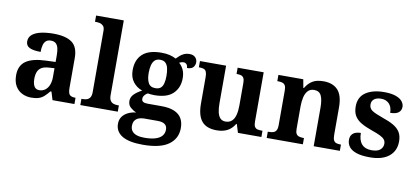

<svg xmlns="http://www.w3.org/2000/svg" viewBox="-84 -1064 3496 1605"><g transform="rotate(10 1663.5 -262.0)"><path d="M202 10Q158 10 122.5 -8Q87 -26 66 -62Q45 -98 45 -153Q45 -235 100.5 -273.5Q156 -312 269 -316L351 -319V-374Q351 -411 345 -436Q339 -461 324 -474.5Q309 -488 282 -488Q256 -488 241 -475Q226 -462 219.5 -438Q213 -414 213 -380Q150 -380 118.5 -395.5Q87 -411 87 -447Q87 -484 115 -506.5Q143 -529 190 -539Q237 -549 293 -549Q398 -549 450.5 -511Q503 -473 503 -379V-124Q503 -96 509 -81Q515 -66 528 -59.5Q541 -53 563 -53H567V0H381L360 -69H351Q329 -42 309.5 -24.5Q290 -7 265 1.5Q240 10 202 10ZM257 -63Q286 -63 307 -79Q328 -95 339.5 -123.5Q351 -152 351 -191V-266L306 -263Q266 -261 243 -247.5Q220 -234 210 -209.5Q200 -185 200 -149Q200 -121 206.5 -101.5Q213 -82 225.5 -72.5Q238 -63 257 -63Z M617 0V-53H629Q650 -53 665.5 -59Q681 -65 690.5 -80.5Q700 -96 700 -124V-646Q700 -673 688 -686Q676 -699 659.5 -703Q643 -707 629 -707H617V-760H852V-124Q852 -96 861.5 -80.5Q871 -65 887.5 -59Q904 -53 923 -53H935V0Z M1188 236Q1070 236 1012 200.5Q954 165 954 99Q954 64 971.5 39Q989 14 1019.5 -1Q1050 -16 1088 -20Q1062 -30 1038.5 -50.5Q1015 -71 1015 -106Q1015 -138 1039 -162.5Q1063 -187 1105 -209Q1058 -225 1027.5 -264Q997 -303 997 -364Q997 -452 1049.5 -500.5Q1102 -549 1211 -549Q1250 -549 1280.5 -541.5Q1311 -534 1334 -521Q1348 -536 1363.5 -549Q1379 -562 1398 -570.5Q1417 -579 1442 -579Q1475 -579 1492 -561.5Q1509 -544 1509 -520Q1509 -496 1494 -478Q1479 -460 1441 -460Q1441 -480 1431 -491Q1421 -502 1407 -502Q1395 -502 1386 -499Q1377 -496 1369 -492Q1392 -472 1406.5 -442Q1421 -412 1421 -368Q1421 -289 1370 -239Q1319 -189 1211 -189Q1201 -189 1182.5 -190.5Q1164 -192 1156 -194Q1142 -188 1130 -173.5Q1118 -159 1118 -141Q1118 -125 1130.5 -117Q1143 -109 1169 -109H1286Q1353 -109 1395.5 -91Q1438 -73 1458 -39Q1478 -5 1478 44Q1478 133 1407 184.5Q1336 236 1188 236ZM1190 176Q1249 176 1286 164Q1323 152 1340.5 130Q1358 108 1358 78Q1358 48 1338 33Q1318 18 1277 18H1161Q1141 18 1120.5 24.5Q1100 31 1086 48Q1072 65 1072 97Q1072 122 1085.5 140Q1099 158 1125.5 167Q1152 176 1190 176ZM1209 -248Q1239 -248 1255 -262Q1271 -276 1277.5 -303Q1284 -330 1284 -365Q1284 -402 1277.5 -430Q1271 -458 1255 -473.5Q1239 -489 1209 -489Q1180 -489 1163.5 -473Q1147 -457 1140 -429Q1133 -401 1133 -364Q1133 -312 1149.5 -280Q1166 -248 1209 -248Z M1776 10Q1689 10 1648.5 -38Q1608 -86 1608 -188V-412Q1608 -441 1601.5 -456.5Q1595 -472 1580.5 -477.5Q1566 -483 1541 -483H1538V-536H1760V-216Q1760 -174 1767 -142Q1774 -110 1790.5 -92.5Q1807 -75 1836 -75Q1868 -75 1888.5 -93.5Q1909 -112 1918 -146.5Q1927 -181 1927 -227V-419Q1927 -448 1918.5 -461.5Q1910 -475 1895.5 -479Q1881 -483 1861 -483H1858V-536H2079V-116Q2079 -88 2087.5 -74Q2096 -60 2111.5 -56.5Q2127 -53 2146 -53H2154V0H1955L1933 -71H1928Q1902 -28 1864.5 -9Q1827 10 1776 10Z M2199 0V-53H2205Q2228 -53 2244 -57.5Q2260 -62 2269.5 -77Q2279 -92 2279 -122V-418Q2279 -446 2270.5 -460Q2262 -474 2246 -478.5Q2230 -483 2208 -483H2204V-536H2415L2428 -465H2433Q2457 -506 2492 -527.5Q2527 -549 2586 -549Q2665 -549 2707.5 -503.5Q2750 -458 2750 -356V-124Q2750 -93 2757.5 -78Q2765 -63 2779.5 -58Q2794 -53 2816 -53H2820V0H2598V-329Q2598 -393 2581.5 -428.5Q2565 -464 2521 -464Q2487 -464 2467.5 -442.5Q2448 -421 2440 -385.5Q2432 -350 2432 -309V-118Q2432 -90 2440 -76.5Q2448 -63 2464 -58Q2480 -53 2502 -53H2506V0Z M3075 10Q3005 10 2962 -4.5Q2919 -19 2899 -44.5Q2879 -70 2879 -104Q2879 -132 2892 -148.5Q2905 -165 2925 -171.5Q2945 -178 2967 -178Q2967 -116 2995.5 -83.5Q3024 -51 3079 -51Q3130 -51 3153 -71.5Q3176 -92 3176 -122Q3176 -144 3164 -158.5Q3152 -173 3125.5 -186Q3099 -199 3055 -214Q2998 -234 2960.5 -256Q2923 -278 2904.5 -309.5Q2886 -341 2886 -389Q2886 -469 2945 -508.5Q3004 -548 3101 -548Q3161 -548 3199 -534.5Q3237 -521 3254.5 -499Q3272 -477 3272 -453Q3272 -421 3249 -403.5Q3226 -386 3179 -386Q3179 -435 3153.5 -462Q3128 -489 3086 -489Q3047 -489 3026 -472.5Q3005 -456 3005 -427Q3005 -394 3031 -376Q3057 -358 3126 -334Q3180 -316 3217.5 -294.5Q3255 -273 3274.5 -242Q3294 -211 3294 -163Q3294 -82 3237 -36Q3180 10 3075 10Z"/></g></svg>

Font: Noto Serif Khmer
Style: Bold
Weight: 700
Version: Version 2.003